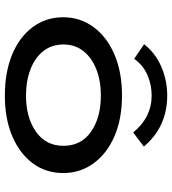

<svg xmlns="http://www.w3.org/2000/svg" viewBox="21 -720 708 790"><g transform="rotate(90 375.0 -325.0)"><path d="M373 9Q277 9 204.5 -21Q132 -51 91.5 -105.5Q51 -160 51 -231Q51 -301 91.5 -356Q132 -411 204.5 -442Q277 -473 373 -473Q469 -473 540.5 -442Q612 -411 652 -356Q692 -301 692 -231Q692 -160 652 -106Q612 -52 540.5 -21.5Q469 9 373 9ZM373 -78Q464 -78 522 -119Q580 -160 580 -232Q580 -305 522 -345.5Q464 -386 373 -386Q313 -386 265.5 -367.5Q218 -349 190.5 -314.5Q163 -280 163 -232Q163 -184 190 -149.5Q217 -115 265 -96.5Q313 -78 373 -78ZM222 -523 162 -564Q198 -610 254 -634.5Q310 -659 373 -659Q502 -659 583 -563L525 -519Q463 -595 373 -595Q329 -595 288.5 -577.5Q248 -560 222 -523Z"/></g></svg>

Font: Inconsolata ExtraExpanded SemiBold
Style: Regular
Weight: 600
Width: 8
Monospace: yes
Designer: Raph Levien, Cyreal, Brenton Simpson
Foundry: Raph Levien, Cyreal, Google
Version: Version 3.001; ttfautohint (v1.8.2.53-6de2)